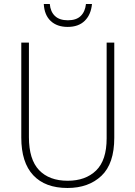

<svg xmlns="http://www.w3.org/2000/svg" viewBox="-20 -926 674 956"><path d="M549 -240Q549 -111 485 -50.5Q421 10 316 10Q205 10 145.5 -53.5Q86 -117 86 -241V-714H124V-243Q124 -132 174.5 -79Q225 -26 317 -26Q406 -26 458.5 -77Q511 -128 511 -237V-714H549ZM438 -906Q433 -853 402 -822.5Q371 -792 317 -792Q264 -792 232.5 -821.5Q201 -851 198 -906H228Q231 -868 253.5 -846.5Q276 -825 318 -825Q360 -825 382 -846.5Q404 -868 408 -906Z"/></svg>

Font: Noto Sans Gurmukhi SemiCondensed ExtraLight
Style: Regular
Weight: 200
Width: 4
Designer: Jelle Bosma - Monotype Design Team
Foundry: Monotype Imaging Inc.
Version: Version 2.004; ttfautohint (v1.8.4.7-5d5b)